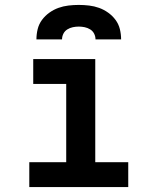

<svg xmlns="http://www.w3.org/2000/svg" viewBox="-20 -760 640 780"><path d="M99 0V-101H249V-419H115V-520H367V-101H501V0ZM128 -600Q128 -621 133 -641.5Q138 -662 150.5 -679Q163 -696 180.5 -708.5Q198 -721 217.5 -728Q237 -735 258 -737.5Q279 -740 300 -740Q321 -740 342 -737.5Q363 -735 382.5 -728Q402 -721 419.5 -708.5Q437 -696 449.5 -679Q462 -662 467 -641.5Q472 -621 472 -600H368Q368 -612 362.5 -623Q357 -634 346.5 -640.5Q336 -647 324 -649.5Q312 -652 300 -652Q288 -652 276 -649.5Q264 -647 253.5 -640.5Q243 -634 237.5 -623Q232 -612 232 -600Z"/></svg>

Font: Iosevka Custom Extended
Style: Bold
Weight: 700
Width: 7
Monospace: yes
Designer: Belleve Invis
Foundry: Belleve Invis
Version: Version 11.2.4; ttfautohint (v1.8.4)